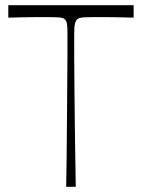

<svg xmlns="http://www.w3.org/2000/svg" viewBox="-20 -720 547 740"><path d="M235 0Q237 -97 237.5 -192Q238 -287 239 -368.5Q240 -450 240 -509Q240 -568 240 -592Q240 -616 238 -628.5Q236 -641 228 -647Q223 -651 212 -652.5Q201 -654 158 -654Q149 -654 126.5 -654Q104 -654 74 -653.5Q44 -653 12 -652V-700H495V-652Q463 -653 433 -653.5Q403 -654 381 -654Q359 -654 349 -654Q307 -654 296 -652.5Q285 -651 279 -647Q272 -641 269 -628.5Q266 -616 266 -592Q266 -568 266 -509Q266 -450 267 -368.5Q268 -287 269 -192Q270 -97 272 0Z"/></svg>

Font: Ojuju Light
Style: Regular
Weight: 300
Designer: Chisaokwu Joboson, Mirko Velimirovic
Foundry: Udi Foundry
Version: Version 1.000